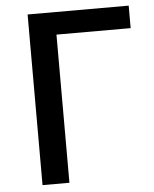

<svg xmlns="http://www.w3.org/2000/svg" viewBox="-53 -781 662 825"><g transform="rotate(-5 278.5 -368.0)"><path d="M97 0H213V-639H533V-736H97Z"/></g></svg>

Font: Noto Sans T Chinese Medium
Style: Regular
Weight: 500
Designer: Ryoko NISHIZUKA (kana & ideographs); Paul D. Hunt (Latin, Greek & Cyrillic); Wenlong ZHANG (bopomofo); Sandoll Communica
Foundry: Adobe Systems Incorporated
Version: Version 1.000;PS 1;hotconv 1.0.78;makeotf.lib2.5.61930